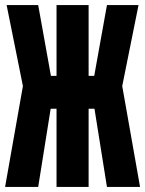

<svg xmlns="http://www.w3.org/2000/svg" viewBox="-20 -734 570 754"><path d="M0 0 70 -396 6 -714H130L180 -436H202V-714H328V-436H350L400 -714H524L460 -396L530 0H400L351 -307H328V0H202V-307H179L130 0Z"/></svg>

Font: Noto Sans Mono Condensed Black
Style: Regular
Weight: 900
Width: 3
Designer: Monotype Design Team
Foundry: Monotype Imaging Inc.
Version: Version 2.014